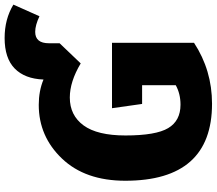

<svg xmlns="http://www.w3.org/2000/svg" viewBox="-72 -824 915 810"><g transform="rotate(-90 385.0 -419.5)"><path d="M629 -857Q709 -857 770 -820L721 -710Q683 -728 655 -728Q607 -728 607 -670V-625L522 -536Q445 -582 378 -582Q303 -582 260.5 -524Q218 -466 218 -347Q218 -219 249 -167Q280 -115 348 -115Q394 -115 430 -135V-277H351L333 -404H609V-58Q493 18 352 18Q27 18 27 -348Q27 -517 120.5 -615Q214 -713 347 -713Q406 -713 454 -693Q457 -772 500.5 -814.5Q544 -857 629 -857Z"/></g></svg>

Font: FiraGO ExtraBold
Style: Regular
Weight: 800
Designer: bBox Type
Foundry: bBox Type GmbH
Version: Version 1.001;PS 001.001;hotconv 1.0.88;makeotf.lib2.5.64775